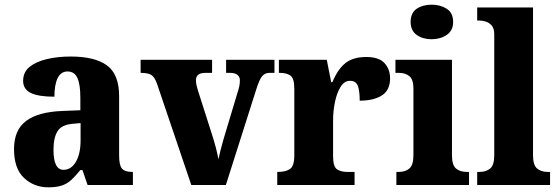

<svg xmlns="http://www.w3.org/2000/svg" viewBox="-20 -792 2392 822"><path d="M187 10Q126 10 83 -30Q40 -70 40 -154Q40 -235 91.5 -274Q143 -313 248 -317L324 -320V-374Q324 -430 311.5 -458Q299 -486 269 -486Q241 -486 227 -458Q213 -430 213 -378Q145 -378 112 -394Q79 -410 79 -446Q79 -483 106.5 -505.5Q134 -528 180.5 -539Q227 -550 282 -550Q386 -550 438 -512Q490 -474 490 -380V-126Q490 -85 502 -70.5Q514 -56 546 -56H549V0H355L333 -64H324Q303 -38 285 -21.5Q267 -5 244 2.5Q221 10 187 10ZM252 -65Q285 -65 305 -99.5Q325 -134 325 -191V-265L291 -262Q244 -258 226.5 -230.5Q209 -203 209 -150Q209 -65 252 -65Z M652 -434Q642 -462 628 -471Q614 -480 582 -480V-536H888V-480H859Q819 -480 819 -449Q819 -437 821.5 -426.5Q824 -416 827 -406L887 -218Q897 -187 904 -160.5Q911 -134 915 -110Q919 -129 925 -152Q931 -175 937 -196L997 -396Q1002 -411 1004.5 -423Q1007 -435 1007 -449Q1007 -462 997 -471Q987 -480 965 -480H948V-536H1155V-480H1133Q1114 -480 1102 -465.5Q1090 -451 1077 -409L947 0H799Z M1167 0V-56H1171Q1203 -56 1221.5 -68.5Q1240 -81 1240 -128V-412Q1240 -456 1224 -468Q1208 -480 1178 -480H1174V-536H1379L1398 -440H1403Q1426 -496 1459 -522Q1492 -548 1548 -548Q1602 -548 1626 -522Q1650 -496 1650 -456Q1650 -406 1615 -383.5Q1580 -361 1520 -361Q1520 -403 1512 -424.5Q1504 -446 1478 -446Q1454 -446 1438 -420Q1422 -394 1414 -355Q1406 -316 1406 -276V-123Q1406 -79 1422.5 -67.5Q1439 -56 1466 -56H1498V0Z M1828 -624Q1790 -624 1764 -642.5Q1738 -661 1738 -698Q1738 -737 1764 -754.5Q1790 -772 1828 -772Q1865 -772 1892.5 -754.5Q1920 -737 1920 -698Q1920 -661 1892.5 -642.5Q1865 -624 1828 -624ZM1677 0V-56H1688Q1716 -56 1733 -71Q1750 -86 1750 -128V-413Q1750 -452 1732.5 -466Q1715 -480 1689 -480H1673V-536H1915V-127Q1915 -85 1932.5 -70.5Q1950 -56 1978 -56H1988V0Z M2023 0V-56H2034Q2061 -56 2078.5 -70.5Q2096 -85 2096 -127V-645Q2096 -671 2084.5 -683.5Q2073 -696 2058.5 -700Q2044 -704 2034 -704H2023V-760H2262V-127Q2262 -85 2279.5 -70.5Q2297 -56 2324 -56H2335V0Z"/></svg>

Font: Noto Serif Ethiopic SemiCondensed ExtraBold
Style: Regular
Weight: 800
Width: 4
Designer: Monotype Design Team
Foundry: Monotype Imaging Inc.
Version: Version 2.102; ttfautohint (v1.8.4.7-5d5b)